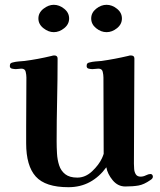

<svg xmlns="http://www.w3.org/2000/svg" viewBox="-20 -773 668 800"><path d="M617 -37Q617 -29 607 -23Q580 -4 557 0Q534 4 502 4Q471 4 449.5 -22Q428 -48 423 -76Q394 -36 354.5 -14.5Q315 7 265 7Q169 7 129 -37.5Q89 -82 89 -176V-243Q89 -295 89.5 -346.5Q90 -398 90 -450Q90 -461 87 -474Q84 -487 69 -487Q63 -487 57.5 -486Q52 -485 46 -485Q39 -485 30 -487Q21 -489 21 -498Q21 -506 24.5 -509Q28 -512 34 -513Q45 -516 58 -517Q71 -518 82 -519Q137 -526 195 -540Q201 -542 206 -542Q220 -542 220 -529Q220 -443 218 -356.5Q216 -270 216 -184Q216 -160 217.5 -133.5Q219 -107 226.5 -84Q234 -61 252 -47Q270 -33 302 -33Q336 -33 364 -59.5Q392 -86 405 -114Q406 -116 409 -123.5Q412 -131 412 -132Q412 -212 411.5 -291.5Q411 -371 411 -450Q411 -461 408 -474Q405 -487 390 -487Q384 -487 378 -486Q372 -485 365 -485Q358 -485 349.5 -487Q341 -489 341 -498Q341 -506 344.5 -509Q348 -512 354 -513Q365 -516 378 -517Q391 -518 403 -519Q459 -527 514 -540Q517 -541 519.5 -541.5Q522 -542 525 -542Q540 -542 540 -529Q540 -420 539 -310.5Q538 -201 538 -91Q538 -81 539 -68.5Q540 -56 546 -46.5Q552 -37 566 -37Q577 -37 588 -42.5Q599 -48 607 -48Q612 -48 614.5 -44.5Q617 -41 617 -37ZM268 -696Q268 -672 247.5 -655.5Q227 -639 204 -639Q182 -639 161 -655.5Q140 -672 140 -696Q140 -720 161 -736.5Q182 -753 204 -753Q227 -753 247.5 -736.5Q268 -720 268 -696ZM488 -696Q488 -672 467.5 -655.5Q447 -639 424 -639Q401 -639 380.5 -655.5Q360 -672 360 -696Q360 -720 380.5 -736.5Q401 -753 424 -753Q447 -753 467.5 -736.5Q488 -720 488 -696Z"/></svg>

Font: Kaisei Decol
Style: Bold
Weight: 700
Designer: Font-Kai, 金井和夫
Foundry: KAZUO KANAI
Version: Version 5.003